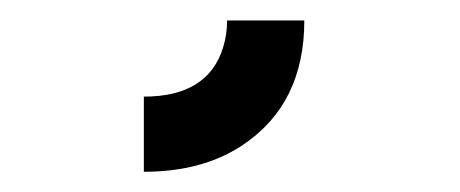

<svg xmlns="http://www.w3.org/2000/svg" viewBox="-20 -140 448 187"><path d="M120.1 27.3V-45.9Q182.6 -45.9 197.3 -93.8Q201.2 -106.4 201.2 -120.1H276.4Q276.4 -39.1 216.8 1Q177.7 27.3 120.1 27.3Z"/></svg>

Font: Post No Bills Colombo
Style: Bold
Weight: 800
Designer: Kosala Senevirathne, Siva Puranthara, Lasantha Premarathna, Tharique Azeez
Foundry: Mooniak
Version: Version 1.220 ; ttfautohint (v1.5)